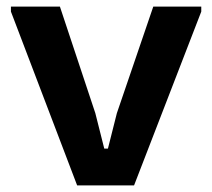

<svg xmlns="http://www.w3.org/2000/svg" viewBox="-20 -560 639 580"><path d="M13 -525V-540H161L268 -218L295 -111H306L333 -218L443 -540H588V-525L385 0H213Z"/></svg>

Font: Encode Sans Normal
Style: SemiBold
Weight: 600
Designer: Pablo Impallari, Andres Torresi
Foundry: Pablo Impallari, Andres Torresi
Version: Version 1.000; ttfautohint (v1.00) -l 8 -r 50 -G 200 -x 14 -